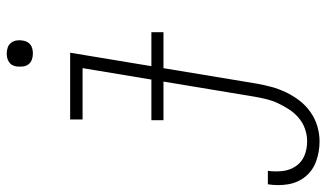

<svg xmlns="http://www.w3.org/2000/svg" viewBox="-252 -529 972 572"><g transform="rotate(-90 234.0 -243.0)"><path d="M99 223Q68 223 40 213Q12 203 -6 181Q-24 159 -29 129.5Q-34 100 -29 69H11Q8 91 10.5 113Q13 135 25 152.5Q37 170 56.5 178Q76 186 99 186Q117 186 135 180Q153 174 168 161.5Q183 149 193.5 133Q204 117 212 100Q220 83 224.5 65Q229 47 232 29L317 -483H164V-520H363L271 35Q267 58 261 80Q255 102 245 123Q235 144 220.5 163Q206 182 186 196Q166 210 143.5 216.5Q121 223 99 223ZM361 -631Q351 -631 342.5 -634Q334 -637 328.5 -644Q323 -651 322 -660.5Q321 -670 322 -680Q323 -686 326 -692Q329 -698 335 -702Q341 -706 347.5 -707.5Q354 -709 360 -709Q370 -709 378.5 -706Q387 -703 392.5 -696Q398 -689 399.5 -679.5Q401 -670 399 -660Q398 -654 395 -648Q392 -642 386.5 -638Q381 -634 374 -632.5Q367 -631 361 -631ZM424 -242H162V-278H424Z"/></g></svg>

Font: Iosevka SS18 Extralight
Style: Italic
Weight: 200
Italic angle: -9°
Monospace: yes
Designer: Belleve Invis
Foundry: Belleve Invis
Version: Version 25.1.1; ttfautohint (v1.8.4)